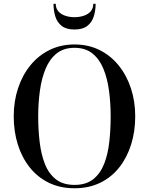

<svg xmlns="http://www.w3.org/2000/svg" viewBox="-20 -998 797 1028"><path d="M379 10Q302 10 241.5 -19.5Q181 -49 139 -102Q97 -155 75.2 -224.8Q53.5 -294.5 53.5 -375Q53.5 -455.5 76.5 -525.2Q99.5 -595 142.5 -648Q185.5 -701 245.5 -730.5Q305.5 -760 379 -760Q452.5 -760 512.2 -730.5Q572 -701 615 -648Q658 -595 681 -525.2Q704 -455.5 704 -375Q704 -294.5 682.2 -224.8Q660.5 -155 618.8 -102Q577 -49 516.5 -19.5Q456 10 379 10ZM379 -8Q440.5 -8 478.8 -38.2Q517 -68.5 537.5 -120.5Q558 -172.5 565.2 -238.5Q572.5 -304.5 572.5 -375Q572.5 -445.5 563.8 -511.5Q555 -577.5 533.8 -629.5Q512.5 -681.5 474.8 -711.8Q437 -742 379 -742Q321 -742 283.2 -711.8Q245.5 -681.5 224 -629.5Q202.5 -577.5 193.5 -511.5Q184.5 -445.5 184.5 -375Q184.5 -304.5 192.2 -238.5Q200 -172.5 220.2 -120.5Q240.5 -68.5 279 -38.2Q317.5 -8 379 -8ZM378.5 -840Q334.5 -840 310 -859.5Q285.5 -879 276 -910.5Q266.5 -942 266.5 -977.5H278.5Q278.5 -953.5 292.2 -937.5Q306 -921.5 329 -913.8Q352 -906 378.5 -906Q405.5 -906 428.8 -913.8Q452 -921.5 465.8 -937.5Q479.5 -953.5 479.5 -977.5H492Q492 -942 482.2 -910.5Q472.5 -879 447.8 -859.5Q423 -840 378.5 -840Z"/></svg>

Font: Bodoni Moda Medium
Style: Regular
Weight: 500
Designer: Owen Earl
Foundry: indestructible type
Version: Version 2.005